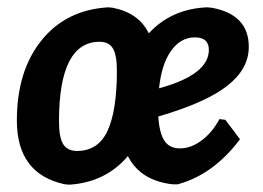

<svg xmlns="http://www.w3.org/2000/svg" viewBox="-20 -494 718 524"><path d="M275 -474 287 -473Q359 -459 386 -403Q448 -470 545 -474L557 -473Q659 -455 659 -366Q659 -306 600.5 -260Q542 -214 412 -176Q415 -130 429 -109.5Q443 -89 471 -89Q501 -89 530 -110.5Q559 -132 579 -169L595 -167L635 -114Q562 -17 465 9H451Q363 -1 329 -68Q268 4 169 10L157 9Q26 -19 26 -165Q26 -300 93 -383.5Q160 -467 275 -474ZM512 -392Q473 -392 447 -355.5Q421 -319 414 -253Q550 -290 550 -358Q550 -392 512 -392ZM252 -380Q141 -380 141 -163Q141 -119 152.5 -100.5Q164 -82 190 -82Q248 -82 273.5 -137Q299 -192 299 -301Q299 -344 288 -362Q277 -380 252 -380Z"/></svg>

Font: Alegreya Sans
Style: Bold Italic
Weight: 700
Italic angle: -7°
Designer: Juan Pablo del Peral
Foundry: Huerta Tipografica
Version: Version 2.007